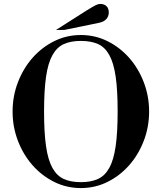

<svg xmlns="http://www.w3.org/2000/svg" viewBox="-20 -944 822 976"><path d="M391 12Q318 12 255 -19.5Q192 -51 145 -104.5Q98 -158 71 -228.5Q44 -299 44 -377Q44 -455 71 -525.5Q98 -596 145 -649.5Q192 -703 255 -734.5Q318 -766 391 -766Q464 -766 527 -734.5Q590 -703 637 -649.5Q684 -596 711 -525.5Q738 -455 738 -377Q738 -299 711 -228.5Q684 -158 637 -104.5Q590 -51 527 -19.5Q464 12 391 12ZM391 -18Q442 -18 477.5 -34Q513 -50 535.5 -90.5Q558 -131 568 -201Q578 -271 578 -378Q578 -485 568 -554.5Q558 -624 535.5 -664.5Q513 -705 477.5 -720.5Q442 -736 391 -736Q340 -736 304.5 -720Q269 -704 246.5 -663.5Q224 -623 214 -553.5Q204 -484 204 -377Q204 -270 214 -200.5Q224 -131 246.5 -90.5Q269 -50 304.5 -34Q340 -18 391 -18ZM265 -792 416 -888Q434 -899 445.5 -906Q457 -913 465 -917Q473 -921 478.5 -922.5Q484 -924 489 -924Q510 -924 521.5 -912.5Q533 -901 533 -881Q533 -861 520.5 -847Q508 -833 483 -828L308 -792Z"/></svg>

Font: Libre Bodoni
Style: Regular
Weight: 400
Designer: Pablo Impallari, Rodrigo Fuenzalida
Foundry: Pablo Impallari, Rodrigo Fuenzalida
Version: Version 1.001; ttfautohint (v1.5.65-e2d9)